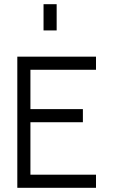

<svg xmlns="http://www.w3.org/2000/svg" viewBox="-20 -895 540 915"><path d="M250 -750H187.5V-875H250ZM62.5 -625H437.5V-562.5H125V-375H375V-312.5H125V-62.5H437.5V0H62.5Z"/></svg>

Font: 寒蝉点阵体 16px
Style: Regular
Weight: 400
Designer: Designed by Warren2060
Foundry: ChillType
Version: Version 1.000